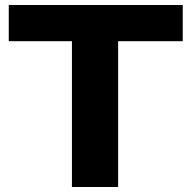

<svg xmlns="http://www.w3.org/2000/svg" viewBox="-20 -749 767 769"><path d="M711.9 -584H453.1V0H268.1V-584H15.1V-729H711.9Z"/></svg>

Font: Hubot Sans Expanded
Style: Bold
Weight: 700
Width: 7
Designer: Deni Anggara
Foundry: GitHub
Version: Version 1.001;gftools[0.9.31]